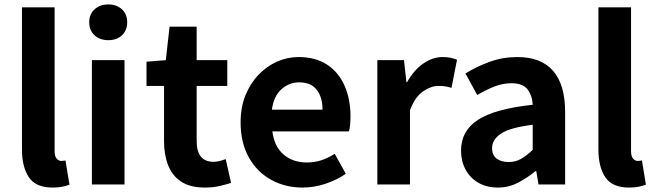

<svg xmlns="http://www.w3.org/2000/svg" viewBox="-20 -831 2952 865"><path d="M217 14Q141 14 110 -32.5Q79 -79 79 -157V-798H226V-151Q226 -126 235.5 -116Q245 -106 255 -106Q260 -106 264 -106.5Q268 -107 275 -108L293 1Q280 6 261.5 10Q243 14 217 14Z M394 0V-560H541V0ZM468 -650Q430 -650 406 -672Q382 -694 382 -731Q382 -767 406 -789Q430 -811 468 -811Q506 -811 529.5 -789Q553 -767 553 -731Q553 -694 529.5 -672Q506 -650 468 -650Z M903 14Q837 14 796.5 -12.5Q756 -39 737.5 -86.5Q719 -134 719 -196V-444H640V-553L727 -560L744 -711H866V-560H1004V-444H866V-196Q866 -102 942 -102Q956 -102 971 -106Q986 -110 997 -114L1021 -7Q999 0 969.5 7Q940 14 903 14Z M1343 14Q1265 14 1201.5 -21Q1138 -56 1101 -122Q1064 -188 1064 -280Q1064 -348 1086 -402Q1108 -456 1145 -494.5Q1182 -533 1228.5 -553.5Q1275 -574 1325 -574Q1402 -574 1454 -539.5Q1506 -505 1532.5 -444.5Q1559 -384 1559 -307Q1559 -262 1552 -239H1207Q1216 -170 1258 -134.5Q1300 -99 1362 -99Q1397 -99 1427.5 -109Q1458 -119 1488 -138L1538 -48Q1497 -20 1446 -3Q1395 14 1343 14ZM1205 -337H1433Q1433 -393 1407 -426.5Q1381 -460 1327 -460Q1283 -460 1248 -429Q1213 -398 1205 -337Z M1680 0V-560H1800L1811 -461H1814Q1845 -516 1887.5 -545Q1930 -574 1973 -574Q1996 -574 2011 -570.5Q2026 -567 2039 -562L2014 -435Q1999 -440 1985.5 -442Q1972 -444 1955 -444Q1922 -444 1886 -419.5Q1850 -395 1827 -334V0Z M2223 14Q2173 14 2135.5 -7.5Q2098 -29 2077.5 -67Q2057 -105 2057 -152Q2057 -242 2134 -291.5Q2211 -341 2380 -359Q2378 -400 2357 -428Q2336 -456 2284 -456Q2245 -456 2207 -441Q2169 -426 2130 -403L2077 -500Q2127 -531 2186 -552.5Q2245 -574 2311 -574Q2418 -574 2472 -511.5Q2526 -449 2526 -327V0H2406L2396 -60H2392Q2355 -29 2313 -7.5Q2271 14 2223 14ZM2271 -101Q2303 -101 2328 -115.5Q2353 -130 2380 -156V-269Q2277 -256 2237 -229Q2197 -202 2197 -164Q2197 -131 2218 -116Q2239 -101 2271 -101Z M2814 14Q2738 14 2707 -32.5Q2676 -79 2676 -157V-798H2823V-151Q2823 -126 2832.5 -116Q2842 -106 2852 -106Q2857 -106 2861 -106.5Q2865 -107 2872 -108L2890 1Q2877 6 2858.5 10Q2840 14 2814 14Z"/></svg>

Font: Chiron Sans HK TT
Style: Bold
Weight: 700
Designer: Ryoko NISHIZUKA 西塚涼子 (kana, bopomofo & ideographs); Paul D. Hunt (Latin, Greek & Cyrillic); Sandoll Communications 산돌커뮤니
Foundry: Adobe
Version: Version 2.022;hotconv 1.0.109;makeotfexe 2.5.65596